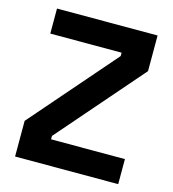

<svg xmlns="http://www.w3.org/2000/svg" viewBox="-105 -787 787 874"><g transform="rotate(15 288.0 -350.0)"><path d="M532 0H46V-168L392 -566V-582H56V-700H530V-532L184 -134V-118H532Z"/></g></svg>

Font: Rootstock Sans Headline
Style: Bold
Weight: 700
Designer: Florian Karsten
Foundry: Florian Karsten
Version: Version 2.000;FEAKit 1.0